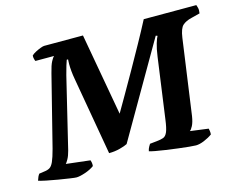

<svg xmlns="http://www.w3.org/2000/svg" viewBox="-101 -851 1234 998"><g transform="rotate(-15 516.0 -352.0)"><path d="M195 0Q187 0 160 -4Q133 -8 99.5 -13.5Q66 -19 37.5 -25Q9 -31 -3 -35Q4 -58 13 -69L41 -73Q59 -75 70.5 -82Q82 -89 91.5 -110Q101 -131 113 -176L209 -557Q219 -598 229 -616.5Q239 -635 245 -640H145Q143 -643 140.5 -652.5Q138 -662 139 -671Q147 -679 161.5 -686.5Q176 -694 189.5 -699Q203 -704 209 -704H418L497 -262Q516 -295 546.5 -347.5Q577 -400 612 -462Q647 -524 682 -587Q717 -650 745 -704H1028Q1030 -699 1033 -687.5Q1036 -676 1033 -658L986 -646Q956 -639 938.5 -623.5Q921 -608 914 -559L857 -152Q852 -120 842.5 -102Q833 -84 826 -80L924 -67Q925 -64 926.5 -54.5Q928 -45 927 -35Q908 -21 882.5 -10.5Q857 0 838 0Q827 0 801.5 -2.5Q776 -5 744 -9Q712 -13 680.5 -17.5Q649 -22 625 -26.5Q601 -31 593 -34Q595 -46 601 -56.5Q607 -67 609 -70L647 -74Q668 -76 682 -81Q696 -86 704.5 -106Q713 -126 719 -172L764 -497Q770 -540 778 -566Q786 -592 792 -602L783 -605L491 -100Q478 -93 450 -85.5Q422 -78 391 -78L318 -497Q314 -519 312 -540Q310 -561 310 -578Q310 -586 310.5 -593Q311 -600 311 -604H304Q301 -597 294.5 -575.5Q288 -554 281 -527L189 -146Q182 -119 173 -103Q164 -87 159 -82L288 -67Q290 -62 291.5 -54Q293 -46 292 -35Q272 -20 242 -10Q212 0 195 0Z"/></g></svg>

Font: Texturina ExtraBold
Style: Italic
Weight: 800
Italic angle: -11°
Designer: Guillermo Torres Carreño
Foundry: Omnibus-Type
Version: Version 1.002; ttfautohint (v1.8.3)